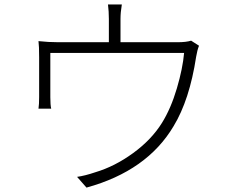

<svg xmlns="http://www.w3.org/2000/svg" viewBox="-20 -811 1040 855"><path d="M831.1 -629.9 866.2 -607.4Q858.4 -587.9 853.5 -558.6Q824.2 -366.2 752.9 -249Q634.8 -49.8 365.2 24.4L323.2 -23.4Q358.4 -28.3 404.3 -43.9Q490.2 -69.3 572.3 -128.9Q654.3 -188.5 701.2 -263.7Q741.2 -328.1 767.6 -417.5Q793.9 -506.8 799.8 -575.2H204.1V-377.9Q204.1 -342.8 208 -327.1H151.4Q154.3 -345.7 154.3 -378.9V-555.7Q154.3 -606.4 151.4 -627.9Q195.3 -623 239.3 -623H464.8V-726.6Q464.8 -759.8 460.9 -791H522.5Q516.6 -755.9 516.6 -726.6V-623H771.5Q808.6 -623 831.1 -629.9Z"/></svg>

Font: Gen Shin Gothic Monospace Light
Style: Regular
Weight: 300
Designer: [Source Han Sans]
Ryoko NISHIZUKA  (kana & ideographs); Paul D. Hunt (Latin, Greek & Cyrillic); Wenlong ZHANG  (bopomofo
Version: Version 1.002.20150607